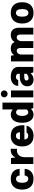

<svg xmlns="http://www.w3.org/2000/svg" viewBox="1895 -2725 835 4665"><g transform="rotate(-90 2312.5 -392.5)"><path d="M297.4 -548.3Q375 -548.3 428.5 -520.5Q481.9 -492.7 510.7 -444.1Q539.6 -395.5 542 -332.5L380.4 -333Q377.9 -370.1 357.9 -395.3Q337.9 -420.4 297.4 -420.4Q263.2 -420.4 242.7 -400.1Q222.2 -379.9 213.4 -346.2Q204.6 -312.5 204.6 -272.9Q204.6 -232.9 213.1 -199Q221.7 -165 242.2 -144.3Q262.7 -123.5 297.4 -123.5Q337.9 -123.5 357.9 -149.2Q377.9 -174.8 380.4 -211.4H542Q539.6 -149.4 510.7 -100.6Q481.9 -51.8 428.5 -23.7Q375 4.4 297.4 4.4Q169.9 4.4 104.2 -69.8Q38.6 -144 38.6 -272Q38.6 -399.9 104.2 -474.1Q169.9 -548.3 297.4 -548.3Z M660.6 -543.5H805.7L818.4 -435.1Q843.3 -486.3 888.4 -517.8Q933.6 -549.3 1005.4 -549.3Q1011.7 -549.3 1018.1 -549.3Q1024.4 -549.3 1030.8 -548.8L1029.3 -395Q1021.5 -397.5 1012.2 -398.2Q1002.9 -398.9 993.2 -398.9Q918 -398.9 873.8 -350.3Q829.6 -301.8 826.2 -217.3V0H660.6Z M1255.4 -217.3Q1259.3 -173.3 1282.5 -148.4Q1305.7 -123.5 1349.1 -123.5Q1402.3 -123.5 1421.9 -164.6H1592.8Q1573.2 -90.8 1508.8 -42.7Q1444.3 5.4 1343.3 5.4Q1220.7 5.4 1153.8 -68.4Q1086.9 -142.1 1086.9 -271.5Q1086.9 -399.9 1153.8 -474.1Q1220.7 -548.3 1340.8 -548.3Q1483.9 -548.3 1546.9 -460.2Q1609.9 -372.1 1601.1 -217.3ZM1256.3 -325.2H1432.1Q1431.6 -369.6 1409.4 -396.2Q1387.2 -422.9 1343.3 -422.9Q1304.7 -422.9 1281 -395.8Q1257.3 -368.7 1256.3 -325.2Z M1662.1 -271Q1662.1 -400.4 1715.1 -474.1Q1768.1 -547.9 1860.8 -547.9Q1932.1 -547.9 1985.4 -500V-750H2151.9V0H2018.1L2000.5 -58.6Q1941.9 4.9 1860.8 4.9Q1768.1 4.9 1715.1 -68.8Q1662.1 -142.6 1662.1 -271ZM1828.1 -271.5Q1828.1 -205.1 1852.3 -164.3Q1876.5 -123.5 1916 -123.5Q1954.6 -123.5 1985.4 -162.1V-380.4Q1953.6 -419.4 1915.5 -419.4Q1876 -419.4 1852.1 -378.4Q1828.1 -337.4 1828.1 -271.5Z M2279.3 -708Q2279.3 -742.7 2304.2 -766.1Q2329.1 -789.6 2363.8 -789.6Q2398.4 -789.6 2423.6 -766.1Q2448.7 -742.7 2448.7 -708Q2448.7 -673.8 2423.6 -649.2Q2398.4 -624.5 2363.8 -624.5Q2329.1 -624.5 2304.2 -649.2Q2279.3 -673.8 2279.3 -708ZM2280.3 -543.5H2447.3V0H2280.3Z M3019 -364.7V0H2885.3L2865.7 -64Q2828.1 -26.9 2791 -10.7Q2753.9 5.4 2710.4 5.4Q2635.7 5.4 2591.8 -36.4Q2547.9 -78.1 2547.9 -148.9Q2547.9 -199.7 2573.5 -239Q2599.1 -278.3 2645.8 -301.5Q2692.4 -324.7 2754.9 -326.7L2852.5 -330.1V-364.7Q2852.5 -393.6 2829.3 -408.2Q2806.2 -422.9 2775.9 -422.9Q2745.6 -422.9 2724.6 -407.2Q2703.6 -391.6 2699.7 -367.2H2558.6Q2559.6 -449.2 2619.4 -498.8Q2679.2 -548.3 2784.7 -548.3Q2853.5 -548.3 2906.2 -526.6Q2959 -504.9 2989 -463.9Q3019 -422.9 3019 -364.7ZM2689 -166Q2689 -143.1 2704.1 -129.6Q2719.2 -116.2 2745.1 -116.2Q2794.4 -116.2 2852.5 -162.1V-223.1L2758.3 -219.2Q2726.1 -217.8 2707.5 -203.1Q2689 -188.5 2689 -166Z M3153.8 -543.5H3292L3305.2 -466.8Q3358.9 -548.3 3468.3 -548.3Q3584 -548.3 3624.5 -455.6Q3679.2 -548.3 3794.9 -548.3Q3881.3 -548.3 3926.5 -495.6Q3971.7 -442.9 3971.7 -342.8V0H3805.7V-305.7Q3805.7 -403.8 3737.3 -403.8Q3702.1 -403.8 3679.9 -380.1Q3657.7 -356.4 3645.5 -310.1H3645V0H3479V-305.7Q3479 -403.8 3410.6 -403.8Q3345.2 -403.8 3320.3 -315.4V0H3153.8Z M4332.5 -548.3Q4455.1 -548.3 4522.9 -476.6Q4590.8 -404.8 4590.8 -271.5Q4590.8 -138.7 4522.7 -66.7Q4454.6 5.4 4332.5 5.4Q4210.4 5.4 4142.1 -66.7Q4073.7 -138.7 4073.7 -271.5Q4073.7 -404.8 4141.8 -476.6Q4210 -548.3 4332.5 -548.3ZM4332.5 -422.9Q4288.6 -422.9 4264.2 -384.5Q4239.7 -346.2 4239.7 -271.5Q4239.7 -196.3 4263.9 -158.2Q4288.1 -120.1 4332.5 -120.1Q4377 -120.1 4400.9 -158.2Q4424.8 -196.3 4424.8 -271.5Q4424.8 -346.2 4400.4 -384.5Q4376 -422.9 4332.5 -422.9Z"/></g></svg>

Font: Estedad-FD ExtraBold
Style: Regular
Weight: 800
Designer: Amin Abedi
Version: Version 7.3